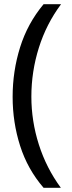

<svg xmlns="http://www.w3.org/2000/svg" viewBox="-20 -734 340 912"><path d="M40 -274Q40 -396 75.5 -509.5Q111 -623 187 -714H270Q200 -620 164.5 -507Q129 -394 129 -275Q129 -159 164.5 -47.5Q200 64 269 158H187Q111 70 75.5 -41.5Q40 -153 40 -274Z"/></svg>

Font: Noto Kufi Arabic
Style: Regular
Weight: 400
Designer: Monotype Design Team, David Williams, Khaled Hosny
Foundry: Google LLC
Version: Version 2.109; ttfautohint (v1.8.4.7-5d5b)